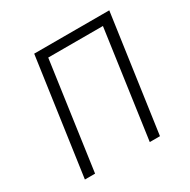

<svg xmlns="http://www.w3.org/2000/svg" viewBox="-154 -832 971 979"><g transform="rotate(-30 331.5 -342.5)"><path d="M515 0H455L544 -632H222L133 0H73L170 -685H612Z"/></g></svg>

Font: FiraGO Light
Style: Italic
Weight: 300
Italic angle: -8°
Designer: bBox Type GmbH
Foundry: bBox Type GmbH
Version: Version 1.001